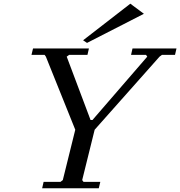

<svg xmlns="http://www.w3.org/2000/svg" viewBox="-20 -1010 967 1030"><path d="M446.8 -779.8 425.8 -793.9 679.2 -990.2 752 -936ZM420.9 -43.9 428.2 -34.2H518.1L509.8 0H206.1L213.9 -34.2H304.2L316.9 -43.9L383.8 -314L226.1 -706.1L219.2 -715.8H148.9L157.2 -750H457L449.2 -715.8H351.1L337.9 -706.1L465.8 -366.2H476.1L770 -706.1L763.2 -715.8H683.1L690.9 -750H926.8L918.9 -715.8H849.1L835.9 -706.1L487.8 -314Z"/></svg>

Font: Happy Times at the IKOB New Game Plus Edition
Style: Italic
Weight: 400
Italic angle: -16°
Designer: Lucas Le Bihan
Foundry: Lucas Le Bihan
Version: Version 1.000;PS 1.0;hotconv 1.0.88;makeotf.lib2.5.647800